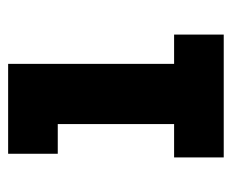

<svg xmlns="http://www.w3.org/2000/svg" viewBox="-69 -501 570 472"><g transform="rotate(-90 216.0 -265.0)"><path d="M65 0H367V-122H295V-530H74V-408H147V-122H65Z"/></g></svg>

Font: Iosevka Sparkle Heavy
Style: Regular
Weight: 900
Designer: Belleve Invis
Foundry: Belleve Invis
Version: Version 4.5.0; ttfautohint (v1.8.3)